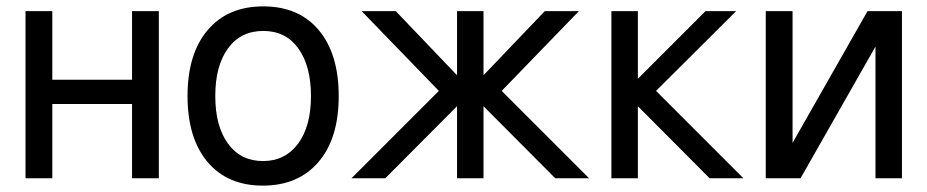

<svg xmlns="http://www.w3.org/2000/svg" viewBox="-20 -559 2908 602"><path d="M60 -524H144V-309H394V-524H478V0H394V-233H144V0H60Z M955 -257.5Q955 -352 915.5 -407Q876 -462 805.5 -462Q735 -462 695 -407.5Q655 -353 655 -258Q655 -163 695 -108.5Q735 -54 804.5 -54Q874 -54 914.5 -108.5Q955 -163 955 -257.5ZM568 -258Q568 -390 631 -464.5Q694 -539 805.5 -539Q917 -539 979.5 -464.5Q1042 -390 1042 -257.5Q1042 -125 978.5 -51Q915 23 804 23Q693 23 630.5 -51.5Q568 -126 568 -258Z M1496 -524V-323L1688 -524H1795L1553 -274L1827 0H1721L1496 -226V0H1413V-226L1188 0H1082L1356 -274L1114 -524H1221L1413 -323V-524Z M1980 -524V-312L2192 -524H2288L2037 -274L2311 0H2205L1980 -226V0H1897V-524Z M2381 -524H2465V-111L2700 -524H2808V0H2725V-413L2490 0H2381Z"/></svg>

Font: Autonym
Style: Regular
Weight: 500
Version: Version 1.0.20131126